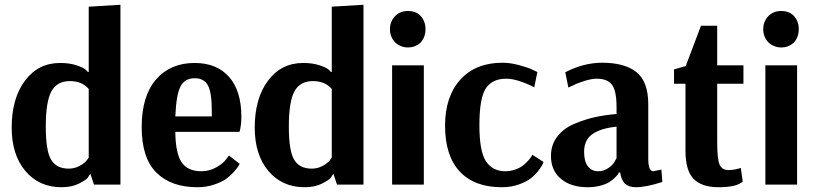

<svg xmlns="http://www.w3.org/2000/svg" viewBox="-20 -774 3422 805"><path d="M238 11Q144 11 86.5 -57Q29 -125 29 -239Q29 -361 84.5 -435.5Q140 -510 232 -510Q271 -510 300 -500.5Q329 -491 339 -482L349 -472H352V-746L485 -754V0H374L359 -45H358Q355 -39 348.5 -29.5Q342 -20 311.5 -4.5Q281 11 238 11ZM268 -67Q293 -67 314 -78.5Q335 -90 344 -102L352 -113V-401Q324 -434 273 -434Q219 -434 195.5 -391Q172 -348 172 -243Q172 -141 194.5 -104Q217 -67 268 -67Z M808 11Q697 11 635.5 -50.5Q574 -112 574 -241Q574 -371 634 -440.5Q694 -510 796 -510Q889 -510 940.5 -451.5Q992 -393 992 -284Q992 -266 990 -250.5Q988 -235 986 -228L984 -221H715Q716 -131 741.5 -93.5Q767 -56 824 -56Q858 -56 887 -72.5Q916 -89 928 -106L940 -122L985 -87Q983 -83 979 -76.5Q975 -70 960 -53Q945 -36 926.5 -23Q908 -10 876 0.5Q844 11 808 11ZM715 -286H868V-309Q868 -385 852 -415.5Q836 -446 796 -446Q755 -446 737 -412Q719 -378 715 -286Z M1257 11Q1163 11 1105.5 -57Q1048 -125 1048 -239Q1048 -361 1103.5 -435.5Q1159 -510 1251 -510Q1290 -510 1319 -500.5Q1348 -491 1358 -482L1368 -472H1371V-746L1504 -754V0H1393L1378 -45H1377Q1374 -39 1367.5 -29.5Q1361 -20 1330.5 -4.5Q1300 11 1257 11ZM1287 -67Q1312 -67 1333 -78.5Q1354 -90 1363 -102L1371 -113V-401Q1343 -434 1292 -434Q1238 -434 1214.5 -391Q1191 -348 1191 -243Q1191 -141 1213.5 -104Q1236 -67 1287 -67Z M1691 -575Q1661 -575 1638 -595Q1615 -618 1615 -652Q1615 -685 1638 -708Q1659 -728 1691 -728Q1722 -728 1742 -709Q1764 -686 1764 -652Q1764 -617 1742 -594Q1720 -575 1691 -575ZM1624 0V-500H1757V0Z M2084 11Q1969 11 1907.5 -55Q1846 -121 1846 -247Q1846 -369 1910 -440Q1974 -511 2087 -511Q2118 -511 2154.5 -501.5Q2191 -492 2212 -482L2233 -472L2220 -408Q2149 -444 2102 -444Q2044 -444 2017 -403.5Q1990 -363 1990 -249Q1990 -138 2018 -97Q2046 -56 2098 -56Q2120 -56 2140 -63Q2160 -70 2172.5 -80Q2185 -90 2194.5 -100.5Q2204 -111 2208 -118L2212 -125L2259 -95Q2257 -91 2254 -83.5Q2251 -76 2237 -58Q2223 -40 2205 -26Q2187 -12 2155 -0.5Q2123 11 2084 11Z M2444 11Q2374 11 2332 -24Q2290 -59 2290 -120Q2290 -167 2316.5 -201.5Q2343 -236 2388.5 -255Q2434 -274 2475.5 -283Q2517 -292 2565 -296V-325Q2565 -393 2546 -418.5Q2527 -444 2482 -444Q2461 -444 2431.5 -435Q2402 -426 2383 -416L2363 -407L2350 -471Q2427 -511 2505 -511Q2599 -511 2648.5 -471.5Q2698 -432 2698 -336V-109Q2698 -56 2719 -56L2753 -63L2757 -11Q2688 11 2646 11Q2617 11 2601 -3.5Q2585 -18 2580 -51H2575Q2574 -48 2571.5 -44Q2569 -40 2558.5 -29.5Q2548 -19 2534.5 -10.5Q2521 -2 2497 4.5Q2473 11 2444 11ZM2488 -56Q2512 -56 2531.5 -70Q2551 -84 2558 -98L2565 -111V-243Q2498 -236 2463.5 -211.5Q2429 -187 2429 -137Q2429 -97 2445 -76.5Q2461 -56 2488 -56Z M2993 11Q2922 11 2888 -24Q2854 -59 2854 -142V-423H2806V-483L2855 -497L2919 -666H2987V-500H3097V-423H2987V-176Q2987 -107 2997 -84Q3007 -61 3034 -61Q3048 -61 3061 -63.5Q3074 -66 3080 -68L3086 -70L3094 -13Q3069 11 2993 11Z M3256 -575Q3226 -575 3203 -595Q3180 -618 3180 -652Q3180 -685 3203 -708Q3224 -728 3256 -728Q3287 -728 3307 -709Q3329 -686 3329 -652Q3329 -617 3307 -594Q3285 -575 3256 -575ZM3189 0V-500H3322V0Z"/></svg>

Font: Arsenal
Style: Bold
Weight: 700
Designer: Andrij Shevchenko
Foundry: Stairsfor
Version: Version 2.001;PS 002.001;hotconv 1.0.88;makeotf.lib2.5.64775